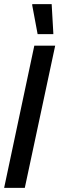

<svg xmlns="http://www.w3.org/2000/svg" viewBox="-29 -909 287 929"><path d="M-9 0 137 -688H238L91 0ZM153 -744 127 -883V-889H221L229 -749V-744Z"/></svg>

Font: Saira UltraCondensed
Style: Bold Italic
Weight: 700
Width: 1
Italic angle: -12°
Designer: Hector Gatti with collaboration of the Omnibus-Type team
Foundry: Omnibus-Type
Version: Version 1.101